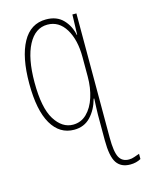

<svg xmlns="http://www.w3.org/2000/svg" viewBox="-117 -609 702 922"><g transform="rotate(-15 234.0 -148.0)"><path d="M203 -537Q256 -537 287 -505Q318 -473 327 -427H329L332 -527H352V91Q352 161 366.5 188.5Q381 216 415 216Q429 216 442.5 211Q456 206 468 202V228Q445 241 415 241Q369 241 347.5 209Q326 177 326 97V-30Q326 -41 327 -64.5Q328 -88 329 -110H326Q312 -58 280 -24Q248 10 198 10Q126 10 86 -58.5Q46 -127 46 -260Q46 -391 86 -464Q126 -537 203 -537ZM203 -511Q142 -511 107 -444.5Q72 -378 72 -259Q72 -132 108.5 -73.5Q145 -15 199 -15Q239 -15 267.5 -43Q296 -71 311 -117.5Q326 -164 326 -220V-317Q326 -403 293 -457Q260 -511 203 -511Z"/></g></svg>

Font: Noto Sans ExtraCondensed Thin
Style: Regular
Weight: 100
Width: 2
Designer: Monotype Design Team
Foundry: Monotype Imaging Inc.
Version: Version 2.013; ttfautohint (v1.8.4.7-5d5b)